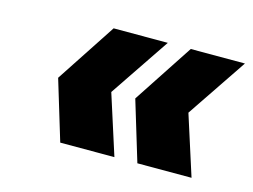

<svg xmlns="http://www.w3.org/2000/svg" viewBox="-60 -566 714 541"><g transform="rotate(15 297.5 -295.0)"><path d="M150 -120 97 -295 212 -470H370L252 -295L308 -120ZM375 -120 322 -295 437 -470H595L477 -295L533 -120Z"/></g></svg>

Font: Fz Poppins
Style: Bold Italic
Weight: 700
Italic angle: -10°
Designer: Ninad Kale (Devanagari), Jonny Pinhorn (Latin)
Foundry: Indian Type Foundry
Version: Vit hóa bi Vntype.Com & FontZin.Com